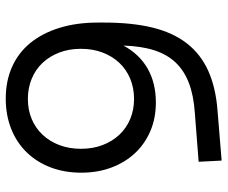

<svg xmlns="http://www.w3.org/2000/svg" viewBox="-80 -678 772 651"><g transform="rotate(90 305.5 -352.0)"><path d="M314 14Q254 14 206 -7.5Q158 -29 125 -69.5Q92 -110 74 -168Q56 -226 56 -299V-319Q56 -414 73 -483.5Q90 -553 126.5 -600Q163 -647 219.5 -672.5Q276 -698 354 -704L524 -718L528 -640L361 -627Q303 -623 261 -607Q219 -591 191.5 -562Q164 -533 150 -489.5Q136 -446 134 -385Q163 -439 212 -467Q261 -495 327 -495Q380 -495 423.5 -476.5Q467 -458 498.5 -424.5Q530 -391 547.5 -344.5Q565 -298 565 -242Q565 -185 547 -138Q529 -91 496 -57Q463 -23 416.5 -4.5Q370 14 314 14ZM315 -61Q352 -61 383 -74Q414 -87 436.5 -111Q459 -135 471.5 -168Q484 -201 484 -241Q484 -281 471.5 -314Q459 -347 436.5 -371Q414 -395 383 -408Q352 -421 315 -421Q278 -421 246.5 -408Q215 -395 192.5 -371Q170 -347 157.5 -314Q145 -281 145 -241Q145 -201 157.5 -168Q170 -135 192.5 -111Q215 -87 246.5 -74Q278 -61 315 -61Z"/></g></svg>

Font: NT Somic
Style: Regular
Weight: 400
Designer: Ravid Balaliev — lead type designer, mastering
Michael Voronin — secret advisor, marketing
Ivan Kovalenko — best boy
Foundry: NT Type
Version: Version 0.7